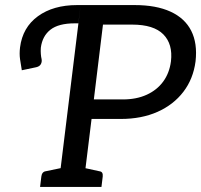

<svg xmlns="http://www.w3.org/2000/svg" viewBox="-20 -737 793 757"><path d="M210 0 298 -717H511Q596 -717 652.5 -691Q709 -665 734 -615.5Q759 -566 751 -495Q742 -426 703 -375Q664 -324 601 -296Q538 -268 456 -268H341L308 0ZM350 -345H465Q518 -345 558.5 -363.5Q599 -382 623.5 -415.5Q648 -449 654 -495Q662 -563 624 -601.5Q586 -640 501 -640H386ZM138 0 143 -41Q144 -50 148.5 -55.5Q153 -61 161 -62L238 -78L240 0ZM278 0 298 -78 371 -62Q380 -61 383 -55.5Q386 -50 385 -41L380 0ZM66 -460Q62 -483 59 -504Q56 -525 59 -550Q69 -629 129.5 -673Q190 -717 284 -717H298L289 -645H275Q211 -645 179 -620Q147 -595 141 -549Q140 -536 141 -524Q142 -512 144 -504Q146 -493 141 -484Q136 -475 123 -472Z"/></svg>

Font: Aleo
Style: Italic
Weight: 400
Italic angle: -7°
Designer: Alessio Laiso
Foundry: Alessio Laiso
Version: Version 2.001;gftools[0.9.29]